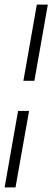

<svg xmlns="http://www.w3.org/2000/svg" viewBox="-67 -731 226 829"><path d="M-47 78 11 -252H58.5L0 78ZM34 -382 92 -711H139.5L81.5 -382Z"/></svg>

Font: Anybody Condensed Light
Style: Italic
Weight: 300
Width: 3
Italic angle: -10°
Designer: Tyler Finck
Foundry: Etcetera Type Company
Version: Version 1.010; ttfautohint (v1.8.3) -l 8 -r 50 -G 200 -x 14 